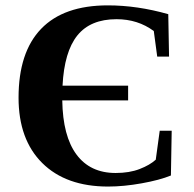

<svg xmlns="http://www.w3.org/2000/svg" viewBox="-20 -682 718 712"><path d="M455.1 -309.6H210.9Q212.9 -177.2 263.7 -108.9Q314.5 -40.5 408.7 -40.5Q460 -40.5 497.8 -55.2Q535.6 -69.8 557.6 -89.8L572.3 -197.3H616.7L613.8 -31.2Q572.3 -14.2 505.6 -2.2Q439 9.8 380.9 9.8Q224.6 9.8 136.7 -77.4Q48.8 -164.6 48.8 -319.8Q48.8 -488.3 132.6 -575.2Q216.3 -662.1 379.9 -662.1Q489.3 -662.1 604 -629.4L606.9 -472.2H563L550.3 -566.9Q491.2 -610.8 412.1 -610.8Q315.4 -610.8 266.8 -550.5Q218.3 -490.2 211.9 -364.3H455.1Z"/></svg>

Font: Liberation Serif
Style: Bold
Weight: 700
Designer: Steve Matteson
Foundry: Ascender Corporation
Version: Version 2.1.5